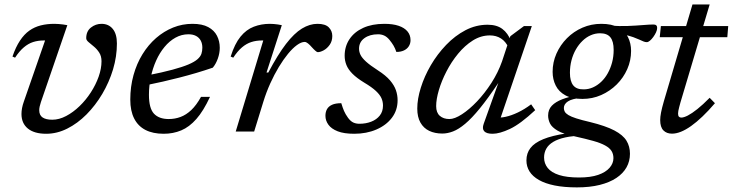

<svg xmlns="http://www.w3.org/2000/svg" viewBox="-20 -585 3259 854"><path d="M500 -391.5Q500 -334 482.8 -276.5Q465.5 -219 435 -167.5Q404.5 -116 364.8 -76Q325 -36 279.2 -13Q233.5 10 185.5 10Q132.5 10 104 -13.2Q75.5 -36.5 75.5 -78Q75.5 -103.5 86 -133L180.5 -405Q179 -405 177.5 -405Q176 -405 174.5 -405Q149 -405 127.2 -398Q105.5 -391 85.8 -374.2Q66 -357.5 47 -328.5L35.5 -333.5Q50 -376 68.8 -404.2Q87.5 -432.5 110.5 -448.8Q133.5 -465 161.2 -472Q189 -479 221.5 -479Q231 -479 240.8 -478.2Q250.5 -477.5 260.2 -476.2Q270 -475 279.5 -473L162 -131Q158.5 -120.5 156.5 -111.5Q154.5 -102.5 154.5 -95Q154.5 -72.5 169.5 -62.5Q184.5 -52.5 212.5 -52.5Q243 -52.5 274.2 -69Q305.5 -85.5 333.8 -112.8Q362 -140 384 -174Q406 -208 418.8 -244Q431.5 -280 431.5 -312.5Q431.5 -335.5 421.2 -351.2Q411 -367 397.5 -378Q384 -389 373.8 -397.8Q363.5 -406.5 363.5 -415Q363.5 -446 384.5 -462.5Q405.5 -479 431.5 -479Q463 -479 481.5 -456.5Q500 -434 500 -391.5Z M818 -432.5Q787.5 -432.5 760.5 -417.5Q733.5 -402.5 711.8 -376.2Q690 -350 674.5 -315.5Q659 -281 650.8 -242Q642.5 -203 642.5 -163.5Q642.5 -103 665 -79.2Q687.5 -55.5 730.5 -55.5Q758 -55.5 783 -64.8Q808 -74 830.8 -95.5Q853.5 -117 874 -154H914Q885 -91.5 853.5 -55.8Q822 -20 786 -5Q750 10 708 10Q660 10 627 -7Q594 -24 576.8 -57.8Q559.5 -91.5 559.5 -142Q559.5 -199.5 573.8 -250.8Q588 -302 613.8 -343.8Q639.5 -385.5 674.2 -415.8Q709 -446 750 -462.5Q791 -479 836 -479Q879.5 -479 906.2 -464.5Q933 -450 945.2 -425.8Q957.5 -401.5 957.5 -372.5Q957.5 -348.5 948.8 -324.2Q940 -300 926.5 -284Q890 -271.5 852.8 -260.5Q815.5 -249.5 778.5 -240Q741.5 -230.5 705.2 -222.2Q669 -214 634.5 -207L637 -250Q703 -263 747.2 -275Q791.5 -287 818 -298.2Q844.5 -309.5 858 -321.2Q871.5 -333 875.8 -345.5Q880 -358 880 -373Q880 -391 873 -404.2Q866 -417.5 852.2 -425Q838.5 -432.5 818 -432.5Z M1151 -405Q1149.5 -405 1148 -405Q1146.5 -405 1145 -405Q1119.5 -405 1097.8 -398Q1076 -391 1056.2 -374.2Q1036.5 -357.5 1017.5 -328.5L1006 -333.5Q1024 -390.5 1049.8 -422Q1075.5 -453.5 1108.8 -466.2Q1142 -479 1180.5 -479Q1189.5 -479 1198.2 -478.2Q1207 -477.5 1216 -476.2Q1225 -475 1233.5 -473L1165.5 -262.5H1173.5Q1215.5 -342 1252 -389.5Q1288.5 -437 1323 -458Q1357.5 -479 1392 -479Q1427 -479 1442.5 -463.2Q1458 -447.5 1458 -425Q1458 -402 1446.5 -385.8Q1435 -369.5 1419.8 -361.2Q1404.5 -353 1393 -353Q1390 -353 1383 -359Q1376 -365 1367 -375Q1358.5 -385 1350 -391.8Q1341.5 -398.5 1335.5 -398.5Q1320 -398.5 1300.8 -384.5Q1281.5 -370.5 1261 -345.5Q1240.5 -320.5 1220.2 -287Q1200 -253.5 1182.2 -214.2Q1164.5 -175 1151.5 -133L1110.5 0H1028.5Z M1498 -126Q1504 -106 1510.2 -91.5Q1516.5 -77 1528 -61Q1539.5 -45.5 1551.5 -40Q1563.5 -34.5 1578.5 -34.5Q1607.5 -34.5 1631.2 -43.8Q1655 -53 1669.2 -71Q1683.5 -89 1683.5 -115.5Q1683.5 -132.5 1676.8 -148Q1670 -163.5 1652.2 -180.2Q1634.5 -197 1600 -217.5Q1566.5 -238 1547.5 -257.2Q1528.5 -276.5 1520.8 -296Q1513 -315.5 1513 -337Q1513 -378.5 1534.5 -410.8Q1556 -443 1595.5 -461Q1635 -479 1689.5 -479Q1727.5 -479 1753.2 -470.2Q1779 -461.5 1792.5 -445.2Q1806 -429 1806 -406.5Q1806 -391.5 1798.5 -379.5Q1791 -367.5 1777 -360.8Q1763 -354 1743 -354Q1737.5 -370 1730.5 -382Q1723.5 -394 1712.5 -407.5Q1701.5 -421 1689 -426.8Q1676.5 -432.5 1661.5 -432.5Q1624.5 -432.5 1600.8 -415.2Q1577 -398 1577 -368.5Q1577 -354.5 1583.5 -341Q1590 -327.5 1608 -311Q1626 -294.5 1661 -272Q1696 -249.5 1714.8 -227.5Q1733.5 -205.5 1741 -183.8Q1748.5 -162 1748.5 -139Q1748.5 -94.5 1723 -61Q1697.5 -27.5 1653.8 -8.8Q1610 10 1555.5 10Q1510 10 1482 -1Q1454 -12 1440.8 -30.2Q1427.5 -48.5 1427.5 -70Q1427.5 -87 1434.5 -99.5Q1441.5 -112 1457 -119Q1472.5 -126 1498 -126Z M2131.5 -34.5 2196.5 -216Q2150.5 -147.5 2114.5 -103.2Q2078.5 -59 2049.2 -34.5Q2020 -10 1995.2 -0.5Q1970.5 9 1947.5 9Q1914 9 1889 -3Q1864 -15 1850 -39.8Q1836 -64.5 1836 -102Q1836 -145 1851.8 -195.2Q1867.5 -245.5 1896.2 -294.8Q1925 -344 1964.2 -385Q2003.5 -426 2050.2 -450.5Q2097 -475 2149 -475Q2189.5 -475 2214.5 -456.2Q2239.5 -437.5 2253 -402L2242 -373Q2229.5 -400.5 2208.2 -414Q2187 -427.5 2159 -427.5Q2119 -427.5 2083.2 -405Q2047.5 -382.5 2017.5 -346Q1987.5 -309.5 1965.8 -267.2Q1944 -225 1932 -184.2Q1920 -143.5 1920 -113Q1920 -84 1936.2 -69.8Q1952.5 -55.5 1979 -55.5Q2002 -55.5 2034.8 -76.8Q2067.5 -98 2101.8 -134Q2136 -170 2165.8 -216.2Q2195.5 -262.5 2213 -312L2250 -424L2310.5 -469H2345.5L2198.5 -37L2183.5 -62.5Q2203.5 -60 2229 -65.5Q2254.5 -71 2283.5 -84.8Q2312.5 -98.5 2342.5 -121L2360.5 -95Q2294 -33 2248 -11.5Q2202 10 2171 10Q2144 10 2133.8 -1.2Q2123.5 -12.5 2131.5 -34.5Z M2857 -397.5Q2849.5 -397.5 2841.8 -400.8Q2834 -404 2823.2 -409Q2812.5 -414 2796.5 -419.8Q2780.5 -425.5 2757.8 -430.5Q2735 -435.5 2703 -439L2694 -471Q2735.5 -468 2772.8 -469.5Q2810 -471 2839.5 -473.5Q2869 -476 2886.5 -476Q2895 -476 2899 -472.2Q2903 -468.5 2903 -461Q2903 -452 2898 -441.2Q2893 -430.5 2885.8 -420.5Q2878.5 -410.5 2870.8 -404Q2863 -397.5 2857 -397.5ZM2576 -187.5Q2597.5 -187.5 2617.2 -196.2Q2637 -205 2654 -221Q2671 -237 2683.2 -259Q2695.5 -281 2702.5 -307.2Q2709.5 -333.5 2709.5 -363Q2709.5 -401 2695 -419Q2680.5 -437 2649 -437Q2627.5 -437 2607.5 -428.2Q2587.5 -419.5 2570.8 -403.2Q2554 -387 2541.5 -365.2Q2529 -343.5 2522 -317Q2515 -290.5 2515 -261Q2515 -223.5 2529.8 -205.2Q2544.5 -187 2576 -187.5ZM2654.5 -479Q2701 -479 2730.2 -463Q2759.5 -447 2773.2 -419.8Q2787 -392.5 2787 -358.5Q2787 -316 2770 -277.5Q2753 -239 2723 -209.2Q2693 -179.5 2654 -162.2Q2615 -145 2570.5 -145Q2524 -145 2494.8 -161Q2465.5 -177 2451.8 -204.5Q2438 -232 2438 -265.5Q2438 -308 2455 -346.5Q2472 -385 2501.8 -415Q2531.5 -445 2570.8 -462Q2610 -479 2654.5 -479ZM2546 248.5Q2489.5 248.5 2447.2 240Q2405 231.5 2377 215.5Q2349 199.5 2335.2 177.5Q2321.5 155.5 2321.5 128.5Q2321.5 96.5 2339.5 73.2Q2357.5 50 2396.5 34Q2435.5 18 2498.5 8.5L2523.5 -13.5L2574 18.5Q2527.5 19 2494.5 26.2Q2461.5 33.5 2440.5 46.2Q2419.5 59 2409.8 76.5Q2400 94 2400 115.5Q2400 142 2416.2 162.2Q2432.5 182.5 2467 193.5Q2501.5 204.5 2555.5 204.5Q2607 204.5 2640.8 192.8Q2674.5 181 2691.5 161.2Q2708.5 141.5 2708.5 118.5Q2708.5 100 2699.8 86.2Q2691 72.5 2671.2 61.8Q2651.5 51 2618.8 41.8Q2586 32.5 2538.5 22Q2486 11.5 2460.2 -3.8Q2434.5 -19 2426.2 -36.2Q2418 -53.5 2418 -71Q2418 -97.5 2434.5 -114.8Q2451 -132 2481 -143.5Q2511 -155 2551 -162.5L2567 -150Q2524.5 -146 2506.2 -134Q2488 -122 2488 -104.5Q2488 -95.5 2492.2 -88Q2496.5 -80.5 2508.2 -73.2Q2520 -66 2543.2 -58.5Q2566.5 -51 2605 -42Q2674 -25 2712.5 -4.8Q2751 15.5 2766.5 40.8Q2782 66 2782 99Q2782 132 2766.8 159.2Q2751.5 186.5 2721.5 206.5Q2691.5 226.5 2647.5 237.5Q2603.5 248.5 2546 248.5Z M2914.5 -419.5 2919.5 -469H3219L3215 -419.5ZM3006.5 -129Q3003.5 -118 3001 -108.5Q2998.5 -99 2997.2 -92Q2996 -85 2996 -80Q2996 -70 2999.8 -66Q3003.5 -62 3010.5 -62Q3021.5 -62 3039.5 -71.2Q3057.5 -80.5 3082 -100Q3106.5 -119.5 3136.5 -150L3160 -126Q3131 -92 3104.5 -66.8Q3078 -41.5 3054 -24.5Q3030 -7.5 3008.8 1Q2987.5 9.5 2969 9.5Q2945 9.5 2930.8 -5Q2916.5 -19.5 2916.5 -51Q2916.5 -64.5 2920.2 -84.2Q2924 -104 2932.5 -133.5L3060 -565H3136.5Z"/></svg>

Font: Newsreader 12pt
Style: Italic
Weight: 400
Italic angle: -17°
Version: Version 1.003